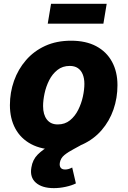

<svg xmlns="http://www.w3.org/2000/svg" viewBox="-20 -763 659 992"><path d="M272 10.3Q194.8 10.3 141.1 -18.3Q87.4 -46.9 59.3 -98.6Q31.2 -150.4 31.2 -219.7Q31.2 -285.6 52.5 -345.5Q73.7 -405.3 114.3 -452.1Q154.8 -499 213.4 -525.9Q272 -552.7 347.2 -552.7Q423.8 -552.7 477.3 -524.2Q530.8 -495.6 558.8 -443.8Q586.9 -392.1 586.9 -322.8Q586.9 -256.8 566.2 -197Q545.4 -137.2 504.9 -90.3Q464.4 -43.5 405.8 -16.6Q347.2 10.3 272 10.3ZM278.3 -120.1Q315.4 -120.1 341.6 -141.4Q367.7 -162.6 384 -195.3Q400.4 -228 408.2 -263.9Q416 -299.8 416 -329.6Q416 -358.4 407.2 -379.4Q398.4 -400.4 381.8 -411.4Q365.2 -422.4 340.3 -422.4Q303.2 -422.4 276.9 -401.6Q250.5 -380.9 234.1 -348.4Q217.8 -315.9 210.2 -280.3Q202.6 -244.6 202.6 -214.8Q202.6 -170.9 222.2 -145.5Q241.7 -120.1 278.3 -120.1ZM258.3 209Q197.3 209 165.3 180.9Q133.3 152.8 142.1 102.5Q148.4 62 175 35.4Q201.7 8.8 239.5 -11.7Q277.3 -32.2 319.8 -52.7Q362.3 -73.2 401.6 -100.6Q440.9 -127.9 469.5 -168.7Q498 -209.5 508.3 -271H583.5Q572.3 -202.6 547.4 -156.2Q522.5 -109.9 490.5 -79.6Q458.5 -49.3 425 -29.1Q391.6 -8.8 362.1 6.6Q332.5 22 312.7 38.1Q293 54.2 289.1 78.1Q286.6 94.2 293.5 103.5Q300.3 112.8 316.4 112.8Q325.7 112.8 334.7 110.1Q343.8 107.4 353 102.5L372.1 184.6Q351.1 195.3 319.8 202.1Q288.6 209 258.3 209ZM531.2 -743.2 514.2 -640.6H226.6L243.7 -743.2Z"/></svg>

Font: Inter ExtraBold
Style: Italic
Weight: 800
Italic angle: -9.3988°
Designer: Rasmus Andersson
Foundry: rsms
Version: Version 4.001;git-66647c0bb